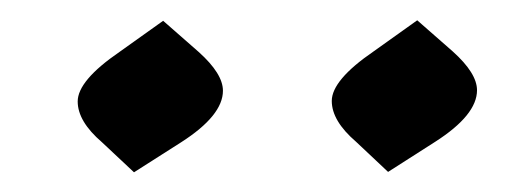

<svg xmlns="http://www.w3.org/2000/svg" viewBox="-20 -642 526 193"><path d="M370.1 -469.2 337.9 -499.5Q313.5 -520.5 313.5 -540.5Q313.5 -561.5 355.5 -590.3L399.4 -621.6L435.1 -590.3Q459.5 -568.4 459.5 -551.3Q459.5 -526.4 417.5 -499.5ZM114.7 -468.8 82.5 -499Q58.1 -520 58.1 -540Q58.1 -561 100.1 -589.8L144 -621.1L179.7 -589.8Q204.1 -567.9 204.1 -550.8Q204.1 -525.9 162.1 -499Z"/></svg>

Font: Balgruf
Style: Italic
Weight: 500
Italic angle: -12°
Designer: Paul James Miller
Foundry: High-Logic / Made with FontCreator
Version: Version 1.201;March 28, 2021;FontCreator 13.0.0.2683 64-bit